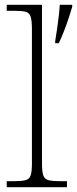

<svg xmlns="http://www.w3.org/2000/svg" viewBox="-20 -780 321 800"><path d="M8 0V-25H35Q69 -25 85.5 -29Q102 -33 107.5 -48.5Q113 -64 113 -98V-659Q113 -695 107.5 -711Q102 -727 86.5 -731Q71 -735 43 -735H8V-760H155V-98Q155 -64 160.5 -48.5Q166 -33 183 -29Q200 -25 233 -25H259V0ZM210 -609Q214 -633 218 -660.5Q222 -688 225 -714.5Q228 -741 229 -760H281V-752Q275 -731 266 -704Q257 -677 246.5 -650Q236 -623 225 -600H210Z"/></svg>

Font: Noto Serif Kannada ExtraLight
Style: Regular
Weight: 250
Version: Version 2.003